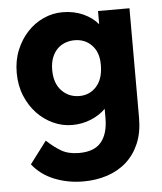

<svg xmlns="http://www.w3.org/2000/svg" viewBox="-52 -516 683 809"><g transform="rotate(-5 289.5 -111.0)"><path d="M242 7Q201 7 162.5 -10.5Q124 -28 94 -59.5Q64 -91 46 -135Q28 -179 28 -232Q28 -285 46 -328.5Q64 -372 93.5 -403.5Q123 -435 161.5 -452.5Q200 -470 242 -470Q290 -470 329 -452.5Q368 -435 392 -406V-462H525V1Q525 63 505.5 109Q486 155 451.5 186Q417 217 370 232.5Q323 248 269 248Q203 248 146 225Q89 202 54 157L125 63Q156 92 186 109.5Q216 127 261 127Q325 127 354.5 91.5Q384 56 384 -10V-49Q358 -23 321 -8Q284 7 242 7ZM283 -112Q326 -112 354.5 -143Q383 -174 384 -230V-237Q384 -288 355.5 -318Q327 -348 282 -348Q262 -348 243 -341Q224 -334 209.5 -319.5Q195 -305 186.5 -283Q178 -261 178 -231Q178 -175 208 -143.5Q238 -112 283 -112Z"/></g></svg>

Font: Tilda Sans Extra Bold
Style: Regular
Weight: 800
Designer: ParaType Ltd
Foundry: ParaType Ltd
Version: Version 1.009